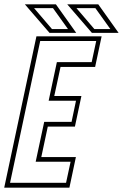

<svg xmlns="http://www.w3.org/2000/svg" viewBox="-44 -868 569 888"><path d="M-24.5 0 124.5 -700H426L396 -558.5H236L207 -424H332.5L302.5 -282.5H177L147 -141.5H307L277 0ZM2.5 -22.5H261.5L282.5 -120H121L160.5 -304.5H287L307.5 -402H181L219 -580.5H380L401 -678.5H142ZM504.5 -716H381L267 -848H410.5ZM466.5 -733.5 397 -830.5H309.5L392.5 -733.5ZM308.5 -716H185L71 -848H214.5ZM270.5 -733.5 201 -830.5H113.5L196.5 -733.5Z"/></svg>

Font: Tourney Condensed ExtraLight
Style: Italic
Weight: 200
Width: 3
Italic angle: -12°
Designer: Tyler Finck
Foundry: Etcetera Type Co
Version: Version 1.010; ttfautohint (v1.8.3)